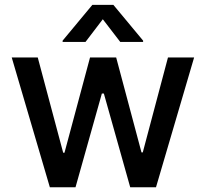

<svg xmlns="http://www.w3.org/2000/svg" viewBox="-20 -787 865 807"><path d="M485.4 -610.8 412.1 -706.1 339.4 -610.8H243.2V-616.2L368.2 -766.6H456.5L581.5 -616.2V-610.8ZM189.5 0 29.3 -545.4H138.7L245.6 -145H251L358.4 -545.4H468.3L574.7 -146.5H580.1L686 -545.4H795.9L635.7 0H527.3L416.5 -394H408.2L297.4 0Z"/></svg>

Font: Interop Med
Style: Regular
Weight: 500
Designer: Rasmus Andersson, Google, Jang Haemin
Foundry: jhaemin
Version: Version 1.007